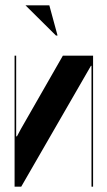

<svg xmlns="http://www.w3.org/2000/svg" viewBox="-20 -704 402 724"><path d="M331 -494V0H325V-456H323L60 0H35V-494H41V-190H44L59 -218L217 -494ZM191 -570 76 -684H166L197 -570Z"/></svg>

Font: Moniqa Black Display
Style: Regular
Weight: 900
Designer: Rajesh Rajput
Foundry: Rajesh Rajput
Version: Version 1.000